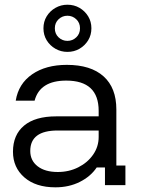

<svg xmlns="http://www.w3.org/2000/svg" viewBox="-20 -785 598 814"><path d="M215 9.2Q131.7 9.2 83.3 -32.9Q35 -75 35 -141.7Q35 -213.3 82.1 -252.5Q129.2 -291.7 218.3 -291.7H398.3V-315Q398.3 -443.3 260.8 -443.3Q149.2 -443.3 126.7 -358.3H46.7Q58.3 -430 116.3 -470Q174.2 -510 263.3 -510Q365 -510 419.2 -461.2Q473.3 -412.5 473.3 -320.8V-83.3H511.7V0H425V-75H390Q364.2 -36.7 318.3 -13.8Q272.5 9.2 215 9.2ZM225 -55.8Q272.5 -55.8 312.1 -75.8Q351.7 -95.8 375 -129.6Q398.3 -163.3 398.3 -204.2V-231.7H224.2Q108.3 -231.7 108.3 -145Q108.3 -104.2 139.6 -80Q170.8 -55.8 225 -55.8ZM265.8 -565Q238.3 -565 215 -578.3Q191.7 -591.7 177.9 -614.2Q164.2 -636.7 164.2 -665Q164.2 -693.3 177.9 -715.8Q191.7 -738.3 215 -751.7Q238.3 -765 265.8 -765Q294.2 -765 317.1 -751.7Q340 -738.3 353.8 -715.8Q367.5 -693.3 367.5 -665Q367.5 -636.7 353.8 -614.2Q340 -591.7 317.1 -578.3Q294.2 -565 265.8 -565ZM265.8 -611.7Q287.5 -611.7 303.3 -626.7Q319.2 -641.7 319.2 -665Q319.2 -688.3 303.3 -703.3Q287.5 -718.3 265.8 -718.3Q244.2 -718.3 228.3 -703.3Q212.5 -688.3 212.5 -665Q212.5 -641.7 228.3 -626.7Q244.2 -611.7 265.8 -611.7Z"/></svg>

Font: Funnel Display Light Light
Style: Regular
Weight: 300
Version: Version 1.000